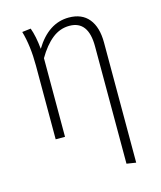

<svg xmlns="http://www.w3.org/2000/svg" viewBox="-111 -612 748 894"><g transform="rotate(-15 263.5 -165.0)"><path d="M434 -377V202L389 195V-371Q389 -494 298 -494Q252 -494 214.5 -464Q177 -434 145 -379V0H100V-355Q100 -451 79 -523L121 -528Q136 -487 142 -425Q207 -532 305 -532Q368 -532 401 -491.5Q434 -451 434 -377Z"/></g></svg>

Font: Fira Sans Condensed ExtraLight
Style: Regular
Weight: 275
Width: 3
Designer: Carrois Corporate & Edenspiekermann AG
Foundry: Carrois Corporate GbR & Edenspiekermann AG
Version: Version 4.203